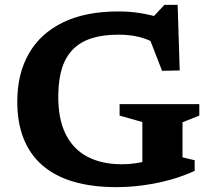

<svg xmlns="http://www.w3.org/2000/svg" viewBox="-20 -757 876 789"><path d="M730 -110.5 780 -98.5V-55Q735.5 -34 682 -19Q628.5 -4 571.5 4Q514.5 12 458.5 12Q358 12 281.8 -10.5Q205.5 -33 154 -77.8Q102.5 -122.5 76.5 -188.8Q50.5 -255 51 -342Q51.5 -455 99 -537.5Q146.5 -620 239 -665Q331.5 -710 466.5 -710Q514.5 -710 557.2 -703Q600 -696 644.5 -682.5L600 -677.5L655.5 -737H710L718.5 -467.5L646 -466L580.5 -634.5L638.5 -567.5Q596 -593.5 556.2 -604Q516.5 -614.5 466.5 -614.5Q403 -614.5 356.8 -599.8Q310.5 -585 280.2 -554.5Q250 -524 235.2 -478Q220.5 -432 219.5 -368.5Q218 -271 249 -207.5Q280 -144 339.2 -113Q398.5 -82 480.5 -82Q509 -82 537 -86Q565 -90 591.2 -99Q617.5 -108 640 -122.5L565 -18V-255.5L471.5 -282V-329H799V-282L730 -254.5Z"/></svg>

Font: Newsreader 9pt SemiBold
Style: Regular
Weight: 600
Designer: Hugues Gentile
Foundry: Production Type
Version: Version 1.003